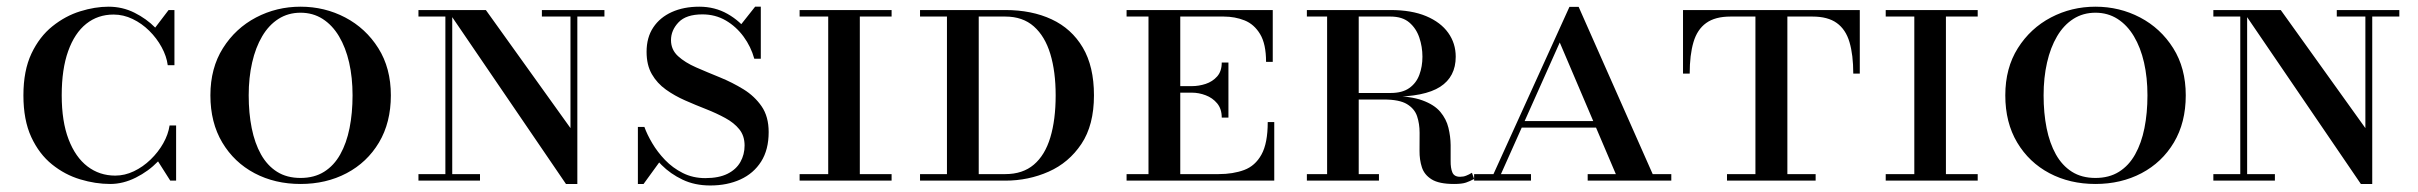

<svg xmlns="http://www.w3.org/2000/svg" viewBox="-20 -540 7228 574"><path d="M309.5 10Q265.5 10 219.8 -3.8Q174 -17.5 135.5 -48.5Q97 -79.5 73.5 -130.2Q50 -181 50 -255Q50 -329 74 -379.8Q98 -430.5 136.8 -461.5Q175.5 -492.5 219.8 -506.2Q264 -520 304.5 -520Q346 -520 382 -502Q418 -484 444 -457.5L484 -510H501.5V-345H481.5Q478 -372 463.2 -399Q448.5 -426 426.2 -448Q404 -470 376.5 -483.2Q349 -496.5 319.5 -496.5Q272.5 -496.5 237.8 -468.8Q203 -441 183.8 -387.2Q164.5 -333.5 164.5 -255Q164.5 -177 185 -123.5Q205.5 -70 241.5 -42.5Q277.5 -15 324.5 -15Q353 -15 380.2 -28Q407.5 -41 430.2 -63Q453 -85 468 -111.5Q483 -138 487 -165H506.5V0H489L452.5 -57.5Q424 -28 386 -9Q348 10 309.5 10Z M878.5 10Q802 10 741 -22.2Q680 -54.5 644.5 -114Q609 -173.5 609 -255Q609 -336.5 646.5 -396Q684 -455.5 745.5 -487.8Q807 -520 878.5 -520Q950.5 -520 1012 -487.8Q1073.5 -455.5 1111 -396Q1148.5 -336.5 1148.5 -255Q1148.5 -173.5 1113 -114Q1077.5 -54.5 1016.2 -22.2Q955 10 878.5 10ZM878.5 -8Q919.5 -8 949 -26.5Q978.5 -45 997.2 -78.5Q1016 -112 1025 -157Q1034 -202 1034 -255Q1034 -308 1023.8 -353Q1013.5 -398 993.5 -431.5Q973.5 -465 944.5 -483.5Q915.5 -502 878.5 -502Q841.5 -502 812.5 -483.5Q783.5 -465 763.8 -431.5Q744 -398 733.8 -353Q723.5 -308 723.5 -255Q723.5 -202 732.5 -157Q741.5 -112 760.2 -78.5Q779 -45 808.2 -26.5Q837.5 -8 878.5 -8Z M1672 10 1317.5 -510H1432.5L1685.5 -157V-510H1706V10ZM1231 0V-19.5H1415V0ZM1311.5 0V-490.5H1231V-510H1332V0ZM1600 -490.5V-510H1787V-490.5Z M2103.5 14.5Q2057 14.5 2020.8 -2.8Q1984.5 -20 1957.8 -46.8Q1931 -73.5 1913.5 -104Q1896 -134.5 1887 -160.5H1906.5Q1914.5 -138 1930 -111.8Q1945.5 -85.5 1968.2 -61.8Q1991 -38 2021.2 -22.8Q2051.5 -7.5 2088.5 -7.5Q2129 -7.5 2155 -20.5Q2181 -33.5 2193.5 -55.8Q2206 -78 2206 -105Q2206 -134 2190.2 -153.5Q2174.5 -173 2148.2 -187.2Q2122 -201.5 2090.8 -213.8Q2059.5 -226 2028.2 -239.8Q1997 -253.5 1970.8 -272.2Q1944.5 -291 1928.8 -318.2Q1913 -345.5 1913 -385Q1913 -428 1933 -458Q1953 -488 1988.5 -504Q2024 -520 2070.5 -520Q2117 -520 2155 -498.5Q2193 -477 2218.8 -441.8Q2244.5 -406.5 2254.5 -364.5H2235Q2225 -400.5 2203 -430.5Q2181 -460.5 2149.8 -478.8Q2118.5 -497 2080 -497Q2031 -497 2008.5 -473.2Q1986 -449.5 1986 -420Q1986 -391.5 2007 -372.2Q2028 -353 2061.2 -338.5Q2094.5 -324 2132 -308.8Q2169.5 -293.5 2202.8 -273Q2236 -252.5 2257 -222Q2278 -191.5 2278 -145Q2278 -92.5 2255.5 -57Q2233 -21.5 2193.5 -3.5Q2154 14.5 2103.5 14.5ZM1887 10V-160.5Q1900 -136 1909.8 -120.2Q1919.5 -104.5 1929.5 -90.8Q1939.5 -77 1953 -57.5L1904 10ZM2254.5 -364.5Q2245 -387 2235.5 -400.8Q2226 -414.5 2215.2 -427.5Q2204.5 -440.5 2190 -460L2237.5 -520H2254.5Z M2456 0V-510H2550.5V0ZM2370.5 0V-19.5H2645.5V0ZM2370.5 -490.5V-510H2645.5V-490.5Z M2730.5 0V-19.5H2985.5Q3037.5 -19.5 3070.8 -47.8Q3104 -76 3120 -129Q3136 -182 3136 -255Q3136 -326 3120 -378.8Q3104 -431.5 3070.8 -461Q3037.5 -490.5 2985.5 -490.5H2730.5V-510H2985.5Q3064.5 -510 3124 -482.2Q3183.5 -454.5 3217 -398Q3250.5 -341.5 3250.5 -255Q3250.5 -166 3213 -109.8Q3175.5 -53.5 3115 -26.8Q3054.5 0 2985.5 0ZM2811 0V-510H2906V0Z M3632.5 -188.5Q3632.5 -214.5 3618.8 -231Q3605 -247.5 3584.5 -255.2Q3564 -263 3543 -263H3488V-282.5H3543Q3564 -282.5 3584.5 -289.2Q3605 -296 3618.8 -311.5Q3632.5 -327 3632.5 -353H3652.5V-188.5ZM3770 -175H3789.5V0H3348V-19.5H3413.5V-490.5H3348V-510H3785V-355H3765Q3765 -408.5 3747.2 -438Q3729.5 -467.5 3700.8 -479Q3672 -490.5 3638.5 -490.5H3508.5V-19.5H3623Q3666.5 -19.5 3699.5 -31.8Q3732.5 -44 3751.2 -77.8Q3770 -111.5 3770 -175Z M4017 -250.5V-262H4137Q4172.5 -262 4193.2 -276.8Q4214 -291.5 4223.2 -316.2Q4232.5 -341 4232.5 -370.5Q4232.5 -400 4223.2 -427.5Q4214 -455 4193.2 -472.8Q4172.5 -490.5 4137 -490.5H3887V-510H4137Q4200 -510 4243.5 -491.8Q4287 -473.5 4309.5 -442Q4332 -410.5 4332 -370.5Q4332 -310.5 4285.5 -280.5Q4239 -250.5 4137 -250.5ZM3887 0V-19.5H4102.5V0ZM3947.5 0V-510H4042V0ZM4327 10Q4282 10 4260 -3.8Q4238 -17.5 4230.8 -40Q4223.5 -62.5 4223.8 -89.5Q4224 -116.5 4224 -143.2Q4224 -170 4216.5 -192.5Q4209 -215 4186.2 -228.8Q4163.5 -242.5 4117 -242.5H4017V-253H4137Q4196.5 -253 4232.2 -240Q4268 -227 4286 -205.5Q4304 -184 4310.2 -158Q4316.5 -132 4316.8 -106.2Q4317 -80.5 4316.8 -59Q4316.5 -37.5 4322 -24.5Q4327.5 -11.5 4345 -11.5Q4355 -11.5 4363.2 -14.8Q4371.5 -18 4380.5 -23.5L4387 -5Q4375 1.5 4362.8 5.8Q4350.5 10 4327 10Z M4436 0 4672 -519.5H4699.5L4929.5 0H4819L4643 -413L4458.5 0ZM4387 0V-19.5H4557V0ZM4524.5 -158.5V-178H4834.5V-158.5ZM4726.5 0V-19.5H4976.5V0Z M5011.5 -320V-510H5540V-320H5520.5Q5520.5 -376 5509.2 -414Q5498 -452 5471.2 -471.2Q5444.5 -490.5 5398.5 -490.5H5153.5Q5107.5 -490.5 5080.8 -471.2Q5054 -452 5042.8 -414Q5031.5 -376 5031.5 -320ZM5143 0V-19.5H5408V0ZM5228 0V-505H5323.5V0Z M5703 0V-510H5797.5V0ZM5617.5 0V-19.5H5892.5V0ZM5617.5 -490.5V-510H5892.5V-490.5Z M6244.5 10Q6168 10 6107 -22.2Q6046 -54.5 6010.5 -114Q5975 -173.5 5975 -255Q5975 -336.5 6012.5 -396Q6050 -455.5 6111.5 -487.8Q6173 -520 6244.5 -520Q6316.5 -520 6378 -487.8Q6439.5 -455.5 6477 -396Q6514.5 -336.5 6514.5 -255Q6514.5 -173.5 6479 -114Q6443.5 -54.5 6382.2 -22.2Q6321 10 6244.5 10ZM6244.5 -8Q6285.5 -8 6315 -26.5Q6344.5 -45 6363.2 -78.5Q6382 -112 6391 -157Q6400 -202 6400 -255Q6400 -308 6389.8 -353Q6379.5 -398 6359.5 -431.5Q6339.5 -465 6310.5 -483.5Q6281.5 -502 6244.5 -502Q6207.5 -502 6178.5 -483.5Q6149.5 -465 6129.8 -431.5Q6110 -398 6099.8 -353Q6089.5 -308 6089.5 -255Q6089.5 -202 6098.5 -157Q6107.5 -112 6126.2 -78.5Q6145 -45 6174.2 -26.5Q6203.5 -8 6244.5 -8Z M7038 10 6683.5 -510H6798.5L7051.5 -157V-510H7072V10ZM6597 0V-19.5H6781V0ZM6677.5 0V-490.5H6597V-510H6698V0ZM6966 -490.5V-510H7153V-490.5Z"/></svg>

Font: Bodoni Moda SC 11pt
Style: Regular
Weight: 400
Version: Version 2.005